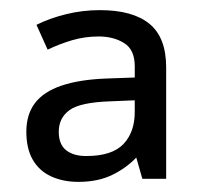

<svg xmlns="http://www.w3.org/2000/svg" viewBox="-20 -742 397 379"><path d="M177 -722Q242 -722 275 -695Q308 -668 308 -609V-389H261L249 -431Q229 -410 201 -396.5Q173 -383 135 -383Q104 -383 80.5 -394Q57 -405 44.5 -427Q32 -449 32 -482Q32 -516 49 -538.5Q66 -561 101.5 -573Q137 -585 190 -587L246 -589V-611Q246 -644 225 -657Q204 -670 175 -670Q147 -670 122 -662.5Q97 -655 74 -644L52 -693Q78 -706 110.5 -714Q143 -722 177 -722ZM198 -542Q138 -540 117 -524.5Q96 -509 96 -482Q96 -457 110.5 -445.5Q125 -434 150 -434Q201 -434 223.5 -457.5Q246 -481 246 -521V-544Z"/></svg>

Font: Noto Sans Devanagari
Style: Regular
Weight: 400
Designer: Jelle Bosma - Monotype Design Team
Foundry: Monotype Imaging Inc.
Version: Version 2.003